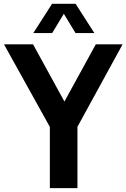

<svg xmlns="http://www.w3.org/2000/svg" viewBox="-48 -968 650 988"><path d="M208.5 0V-315L-27.5 -740H122L283.5 -445.5L445 -740H583L350.5 -315.5V0ZM123.5 -798 220 -948.5H341L437.5 -798H340.5L280.5 -897L220.5 -798Z"/></svg>

Font: Encode Sans Condensed
Style: Bold
Weight: 700
Width: 3
Designer: Multiple Designers
Foundry: Impallari Type
Version: Version 3.000; ttfautohint (v1.8.3) -l 8 -r 50 -G 200 -x 14 